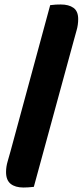

<svg xmlns="http://www.w3.org/2000/svg" viewBox="-20 -728 376 857"><path d="M131 106Q105 109 85 109Q48 109 27.5 92.5Q7 76 7 40Q7 16 14.5 -9Q22 -34 27 -53L204 -705Q218 -707 229.5 -707.5Q241 -708 251 -708Q287 -708 308 -693Q329 -678 329 -643Q329 -617 322 -593Q315 -569 309 -546Z"/></svg>

Font: Baloo Bhai 2
Style: Bold
Weight: 700
Designer: Supriya Tembe, Noopur Datye and Ek Type
Foundry: Ek Type
Version: Version 1.640;PS 1.000;hotconv 16.6.51;makeotf.lib2.5.65220;